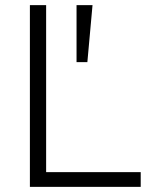

<svg xmlns="http://www.w3.org/2000/svg" viewBox="-20 -725 584 745"><path d="M96 0V-705H159V-57H526V0ZM277 -484V-705H339L319 -484Z"/></svg>

Font: Nunito Sans 11pt Light
Style: Regular
Weight: 300
Version: Version 3.101;gftools[0.9.27]